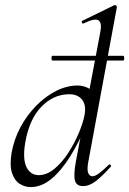

<svg xmlns="http://www.w3.org/2000/svg" viewBox="-20 -746 524 779"><path d="M193 -500.4Q189 -500.4 189 -510Q189 -519.6 193 -519.6H480Q484 -519.6 484 -510Q484 -500.4 480 -500.4ZM104.8 13Q80.4 13 59.4 -0.5Q38.4 -14 28.6 -44.5Q18.8 -75 27 -126Q37 -181.6 63.4 -230.6Q89.8 -279.6 127.6 -317.7Q165.4 -355.8 208.4 -377.4Q251.4 -399 294.8 -399Q323 -399 346.9 -383.4Q370.8 -367.8 374.4 -332L332.4 -246Q301.8 -171 265.5 -112.5Q229.2 -54 188.9 -20.5Q148.6 13 104.8 13ZM137.2 -35.4Q170 -35.4 201.1 -61.3Q232.2 -87.2 257.5 -126.5Q282.8 -165.8 300 -207.1Q317.2 -248.4 322.8 -278.4Q330.8 -320.2 312.5 -342.3Q294.2 -364.4 259 -363.6Q196 -362.8 147.3 -312.3Q98.6 -261.8 82.2 -166.4Q71.4 -100 87.6 -67.7Q103.8 -35.4 137.2 -35.4ZM316.4 9Q290.4 9 284.2 -13.2Q278 -35.4 287.6 -89L387.6 -619.4Q394 -654.6 379.1 -663.8Q364.2 -673 318.4 -650.6Q314.4 -648.8 312.4 -654.8Q310.4 -660.8 314.4 -661.8L443.8 -725Q447.2 -727 451.2 -723Q455.2 -719 454.2 -717L338.2 -89Q332.4 -58.6 337.7 -44.7Q343 -30.8 355 -30.8Q366 -30.8 383 -43.6Q400 -56.4 420.8 -77Q424 -81 428.4 -77Q432.8 -73 428.8 -69Q395.4 -32 369.2 -11.5Q343 9 316.4 9Z"/></svg>

Font: Cormorant Light
Style: Italic
Weight: 300
Italic angle: -10°
Designer: Christian Thalmann (Catharsis Fonts)
Foundry: Catharsis Fonts
Version: Version 4.000